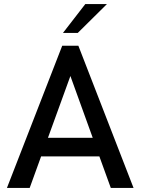

<svg xmlns="http://www.w3.org/2000/svg" viewBox="-20 -921 689 941"><path d="M634.5 0H523L467 -154.5H181.5L125.5 0H14L285 -697H364ZM434.5 -245.5 325 -548.5 215 -245.5ZM361 -759.5H288.5L398 -901H504Z"/></svg>

Font: Acari Sans Neue SemiBold
Style: Regular
Weight: 600
Designer: Alfredo Marco Pradil (font), Cristiano Sobral (main changes)
Foundry: Hanken Design Co. (font), Cristiano Sobral (main changes)
Version: Version 2.459;March 19, 2022;FontCreator 14.0.0.2808 64-bit;